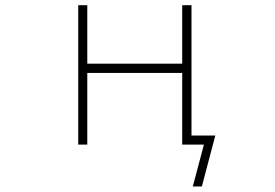

<svg xmlns="http://www.w3.org/2000/svg" viewBox="-20 -544 1040 725"><path d="M685.5 2H668V-268.6H309.6V2H275.4V-524.4H309.6V-303.7H668V-524.4H703.1V-32.2H793L742.2 160.2H708L750 2H695.3Z"/></svg>

Font: Gen Shin Gothic Monospace ExtraLight
Style: Regular
Weight: 200
Designer: [Source Han Sans]
Ryoko NISHIZUKA  (kana & ideographs); Paul D. Hunt (Latin, Greek & Cyrillic); Wenlong ZHANG  (bopomofo
Version: Version 1.002.20150607